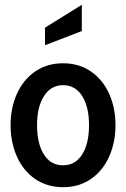

<svg xmlns="http://www.w3.org/2000/svg" viewBox="-20 -768 524 798"><path d="M24 -248Q24 -319 50 -377.5Q76 -436 125.5 -470.5Q175 -505 242 -505Q309 -505 358.5 -470.5Q408 -436 434 -377.5Q460 -319 460 -248Q460 -177 434 -118Q408 -59 358.5 -24.5Q309 10 242 10Q175 10 125.5 -24.5Q76 -59 50 -118Q24 -177 24 -248ZM350 -248Q350 -324 321.5 -369Q293 -414 242 -414Q192 -414 163 -369Q134 -324 134 -248Q134 -171 162.5 -126Q191 -81 242 -81Q293 -81 321.5 -126Q350 -171 350 -248ZM167 -653 320 -748V-639L167 -580Z"/></svg>

Font: Cabin Condensed SemiBold
Style: Regular
Weight: 600
Width: 3
Designer: Pablo Impallari
Foundry: Pablo Impallari. http://www.impallari.com Igino Marini. http://www.ikern.com
Version: Version 2.001